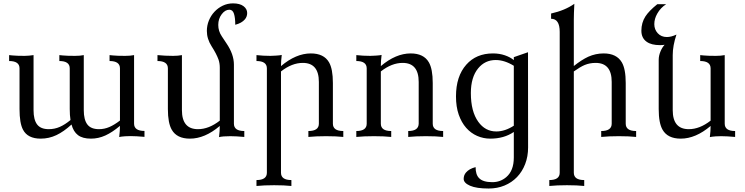

<svg xmlns="http://www.w3.org/2000/svg" viewBox="-20 -791 4304 1109"><path d="M505.4 9.8Q457 9.8 430.4 -10.5Q403.8 -30.8 393.1 -71.8Q348.6 -30.8 305.7 -10.5Q262.7 9.8 215.3 9.8Q139.6 9.8 112.8 -42Q92.8 -79.6 92.8 -161.1V-396Q92.8 -438.5 32.7 -438.5V-472.7L52.7 -470.7Q76.2 -468.3 122.6 -468.3Q136.7 -468.3 148.9 -469.7Q168 -471.7 173.8 -472.7V-154.8Q173.8 -99.6 194.3 -72.3Q214.8 -44.9 261.7 -44.9Q295.4 -44.9 325.4 -58.1Q355.5 -71.3 387.2 -97.7Q382.8 -125.5 382.8 -161.1V-396Q382.8 -438.5 322.8 -438.5V-472.7L342.8 -470.7Q366.2 -468.3 412.6 -468.3Q443.8 -468.3 463.9 -472.7V-154.8Q463.9 -99.6 484.4 -72.3Q504.9 -44.9 551.8 -44.9Q583 -44.9 611.8 -57.4Q640.6 -69.8 672.9 -94.7V-396Q672.9 -438.5 612.8 -438.5V-472.7L632.8 -470.7Q656.2 -468.3 702.6 -468.3Q733.4 -468.3 754.4 -472.7V-77.1Q754.4 -34.7 814.5 -34.7V-0.5Q766.1 -4.9 733.9 -4.9Q718.8 -4.9 702.6 -3.9Q677.7 -2 668.5 0.5Q672.9 -34.7 672.9 -64Q628.9 -26.9 588.6 -8.5Q548.3 9.8 505.4 9.8Z M1077.1 9.8Q1001.5 9.8 972.2 -41.5Q949.7 -80.1 949.7 -161.1V-396Q949.7 -438.5 889.6 -438.5V-472.7Q934.1 -468.3 979.5 -468.3Q1008.8 -468.3 1030.8 -472.7V-154.8Q1030.8 -44.9 1123.5 -44.9Q1186.5 -44.9 1249.5 -94.2V-399.9Q1249.5 -425.3 1242.2 -446.8Q1230 -480.5 1202.4 -523.4Q1174.8 -566.4 1174.8 -612.3Q1174.8 -643.6 1186.5 -672.4Q1198.2 -701.2 1218.8 -723.1Q1239.3 -745.1 1266.8 -758.3Q1294.4 -771.5 1325.7 -771.5Q1365.2 -771.5 1386.5 -755.4Q1407.7 -739.3 1407.7 -715.8Q1407.7 -694.8 1394.5 -679.2Q1376.5 -657.7 1338.9 -647.9Q1338.9 -688 1331.5 -711.4Q1324.2 -734.9 1304.7 -734.9Q1280.3 -734.9 1260.5 -708.7Q1240.7 -682.6 1240.7 -647Q1240.7 -611.3 1261.2 -581.1Q1275.4 -559.1 1288.1 -540.5Q1331.1 -477.5 1331.1 -417.5V-76.7Q1331.1 -34.2 1391.1 -34.2V0Q1342.8 -4.4 1310.5 -4.4Q1266.6 -4.4 1245.1 1Q1249.5 -34.2 1249.5 -63.5Q1163.1 9.8 1077.1 9.8Z M1663.1 283.2Q1622.6 278.8 1563.5 278.8Q1504.4 278.8 1461.4 283.2V249Q1521.5 249 1521.5 206.5V-396Q1521.5 -438.5 1461.4 -438.5V-472.7Q1500 -468.3 1542 -468.3Q1557.1 -468.3 1573.2 -469.7Q1598.1 -471.2 1607.4 -473.6Q1603 -438.5 1603 -409.2Q1689.5 -482.4 1775.4 -482.4Q1850.6 -482.4 1880.4 -431.2Q1902.8 -392.6 1902.8 -311.5V-76.7Q1902.8 -34.2 1962.9 -34.2V0Q1922.4 -4.4 1863.3 -4.4Q1804.2 -4.4 1761.2 0V-34.2Q1821.8 -34.2 1821.8 -76.7V-317.9Q1821.8 -427.7 1729 -427.7Q1666 -427.7 1603 -378.4V206.5Q1603 249 1663.1 249Z M2539.6 0Q2499 -4.4 2439.9 -4.4Q2380.9 -4.4 2337.9 0V-34.2Q2397.5 -34.2 2398.4 -76.7V-317.9Q2398.4 -427.7 2305.7 -427.7Q2242.7 -427.7 2179.7 -378.4V-76.7Q2179.7 -34.2 2239.7 -34.2V0Q2199.2 -4.4 2140.1 -4.4Q2081.1 -4.4 2038.1 0V-34.2Q2098.1 -34.2 2098.1 -76.7V-396Q2098.1 -438.5 2038.1 -438.5V-472.7Q2076.7 -468.3 2118.7 -468.3Q2133.8 -468.3 2149.9 -469.7Q2174.8 -471.2 2184.1 -473.6Q2179.7 -438.5 2179.7 -409.2Q2266.1 -482.4 2352.1 -482.4Q2427.2 -482.4 2457 -431.2Q2479.5 -392.6 2479.5 -311.5V-76.7Q2479.5 -34.2 2539.6 -34.2Z M2846.7 -31.7Q2896.5 -31.7 2947.8 -64.9V-411.1Q2893.6 -444.3 2843.3 -444.3Q2781.2 -444.3 2741.7 -396Q2699.7 -344.7 2699.7 -253.4Q2699.7 -147 2742.7 -87.4Q2782.7 -31.7 2846.7 -31.7ZM2802.7 297.9Q2731.4 297.9 2694.8 281.7Q2658.2 265.6 2658.2 242.2Q2658.2 221.2 2671.4 205.6Q2689.9 183.6 2727.1 174.3Q2727.1 217.8 2747.1 237.8Q2769.5 261.2 2823.7 261.2Q2869.6 261.2 2903.8 232.4Q2947.8 195.3 2947.8 119.1V-28.8Q2891.1 9.8 2812 9.8Q2772 9.8 2735.8 -6.1Q2699.7 -22 2672.6 -52.7Q2645.5 -83.5 2629.6 -128.9Q2613.8 -174.3 2613.8 -233.9Q2613.8 -350.6 2673.3 -417.5Q2730.5 -482.4 2827.6 -482.4Q2864.3 -482.4 2895.8 -471.7Q2927.2 -460.9 2947.8 -443.8V-460.9L3029.8 -489.3L3030.3 60.5Q3030.3 112.8 3013.4 156.5Q2996.6 200.2 2966.3 231.7Q2936 263.2 2894.3 280.5Q2852.5 297.9 2802.7 297.9Z M3354.5 283.2Q3314 278.8 3254.9 278.8Q3195.8 278.8 3152.8 283.2V249Q3212.9 249 3212.9 206.5V-606.9Q3212.9 -682.6 3163.1 -682.6V-712.9Q3243.7 -731 3297.4 -769Q3294.4 -709.5 3294.4 -678.2V-409.7Q3339.8 -445.8 3377.9 -463.4Q3420.4 -482.4 3466.8 -482.4Q3541.5 -482.4 3571.8 -430.7Q3594.2 -392.1 3594.2 -311.5V-76.7Q3594.2 -34.2 3654.3 -34.2V0Q3613.8 -4.4 3554.7 -4.4Q3495.6 -4.4 3452.6 0V-34.2Q3513.2 -34.2 3513.2 -76.7V-317.9Q3513.2 -427.7 3420.4 -427.7Q3386.2 -427.7 3356.9 -415.5Q3331.5 -404.8 3294.4 -378.4V206.5Q3294.4 249 3354.5 249Z M3912.1 9.8Q3836.4 9.8 3807.1 -41.5Q3784.7 -80.1 3784.7 -161.1V-445.3Q3784.7 -470.2 3795.9 -496.1Q3805.2 -517.6 3818.8 -532.2Q3805.2 -530.3 3792.5 -530.3Q3742.7 -530.3 3715.8 -549.3Q3684.6 -570.8 3684.6 -613.8Q3684.6 -659.7 3708 -696.3Q3728.5 -728 3776.4 -766.6H3827.6Q3794.9 -745.6 3776.4 -712.4Q3759.3 -682.6 3759.3 -651.4Q3759.3 -620.6 3779.3 -598.9Q3799.3 -577.1 3832 -577.1Q3856.9 -577.1 3887.2 -591.3Q3865.7 -526.9 3865.7 -472.7V-154.8Q3865.7 -44.9 3958.5 -44.9Q4021.5 -44.9 4084.5 -94.2V-396Q4084.5 -438.5 4024.4 -438.5V-472.7L4044.4 -470.7Q4067.9 -468.3 4114.3 -468.3Q4144 -468.3 4166 -472.7V-76.7Q4166 -34.2 4226.1 -34.2V0Q4177.7 -4.4 4145.5 -4.4Q4130.4 -4.4 4114.3 -3.4Q4089.4 -1.5 4080.1 1Q4084.5 -34.2 4084.5 -63.5Q3998 9.8 3912.1 9.8Z"/></svg>

Font: Almanac
Style: Regular
Weight: 400
Designer: Eden's Almanac
Version: Version 3.501;March 28, 2021;FontCreator 13.0.0.2683 64-bit